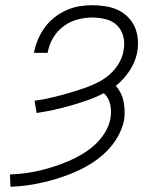

<svg xmlns="http://www.w3.org/2000/svg" viewBox="-20 -702 590 734"><path d="M20 12 18 -35Q46 -36 73.5 -39.5Q101 -43 129.5 -49.5Q158 -56 185.5 -65Q213 -74 240.5 -85.5Q268 -97 294 -112.5Q320 -128 342.5 -148.5Q365 -169 381 -195Q397 -221 402 -248Q407 -276 401.5 -302Q396 -328 377 -346Q347 -330 315 -319Q283 -308 250.5 -298.5Q218 -289 185.5 -282Q153 -275 120 -270L112 -317Q137 -320 162 -325.5Q187 -331 211.5 -337.5Q236 -344 260.5 -351.5Q285 -359 309 -367.5Q333 -376 357 -388.5Q381 -401 401 -419Q421 -437 434.5 -460Q448 -483 452 -507Q458 -534 452 -560Q446 -586 429 -603.5Q412 -621 386 -628Q360 -635 332 -635Q305 -635 276.5 -627.5Q248 -620 223.5 -602Q199 -584 183.5 -558Q168 -532 163 -504L162 -500H110L111 -506Q116 -530 126.5 -554Q137 -578 152.5 -599Q168 -620 189.5 -636.5Q211 -653 235 -663.5Q259 -674 283.5 -678Q308 -682 332 -682Q358 -682 383.5 -678Q409 -674 430.5 -664Q452 -654 469 -637Q486 -620 495.5 -598Q505 -576 507 -551Q509 -526 504 -500Q497 -464 475 -431Q453 -398 423 -374Q434 -361 441.5 -346Q449 -331 452.5 -313.5Q456 -296 456.5 -277.5Q457 -259 454 -241Q447 -209 430 -179Q413 -149 388.5 -124.5Q364 -100 335 -81Q306 -62 275 -48Q244 -34 212 -23.5Q180 -13 148 -5.5Q116 2 84 6.5Q52 11 20 12Z"/></svg>

Font: Lode Dark Term
Style: Italic
Weight: 400
Italic angle: -11°
Monospace: yes
Designer: Belleve Invis
Foundry: Belleve Invis
Version: Version 29.2.0